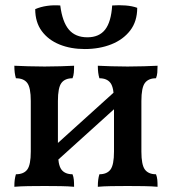

<svg xmlns="http://www.w3.org/2000/svg" viewBox="-20 -713 659 736"><path d="M355 3Q355 -13 356.5 -24Q358 -35 361 -45Q390 -45 403.5 -63Q417 -81 417 -132V-326Q417 -377 403.5 -395Q390 -413 361 -413Q358 -423 356.5 -434.5Q355 -446 355 -461Q377 -460 406.5 -459Q436 -458 469 -458Q502 -458 532 -459Q562 -460 584 -461Q584 -446 583 -434.5Q582 -423 578 -413Q549 -413 535.5 -395Q522 -377 522 -326V-132Q522 -81 535.5 -63Q549 -45 578 -45Q582 -35 583 -24Q584 -13 584 3Q562 1 532 0.5Q502 0 469 0Q436 0 406.5 0.5Q377 1 355 3ZM35 3Q35 -13 36.5 -24Q38 -35 41 -45Q71 -45 84.5 -63Q98 -81 98 -132V-326Q98 -377 84.5 -395Q71 -413 41 -413Q38 -423 36.5 -434.5Q35 -446 35 -461Q58 -460 88 -459Q118 -458 151 -458Q183 -458 212.5 -459Q242 -460 264 -461Q264 -446 263 -434.5Q262 -423 258 -413Q229 -413 215.5 -395Q202 -377 202 -326V-132Q202 -81 215.5 -63Q229 -45 258 -45Q262 -35 263 -24Q264 -13 264 3Q242 1 212.5 0.5Q183 0 151 0Q118 0 88 0.5Q58 1 35 3ZM181 -81V-146L440 -380V-315ZM305 -525Q251 -525 208 -542.5Q165 -560 140 -594Q115 -628 115 -678Q136 -687 160.5 -690.5Q185 -694 211 -692Q219 -629 244 -599.5Q269 -570 315 -570Q360 -570 383 -599.5Q406 -629 410 -692Q436 -694 461.5 -692Q487 -690 506 -683Q506 -631 479 -596Q452 -561 406.5 -543Q361 -525 305 -525Z"/></svg>

Font: Vollkorn Medium
Style: Regular
Weight: 500
Designer: Friedrich Althausen
Foundry: Friedrich Althausen
Version: Version 5.000